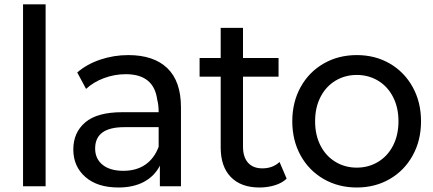

<svg xmlns="http://www.w3.org/2000/svg" viewBox="-20 -844 1960 870"><path d="M186.7 -824.4V0H84.4V-824.4Z M800 -357.8V0H704.4V-93.3Q680 -45.6 632.2 -20Q584.4 5.6 516.7 5.6Q421.1 5.6 366.7 -42.2Q312.2 -90 312.2 -166.7Q312.2 -243.3 366.1 -289.4Q420 -335.6 534.4 -335.6H698.9Q698.9 -368.9 692.2 -393.3Q676.7 -507.8 550 -507.8Q498.9 -507.8 451.1 -490Q403.3 -472.2 370 -441.1L330 -515.6Q373.3 -553.3 434.4 -573.9Q495.6 -594.4 561.1 -594.4Q676.7 -594.4 738.3 -535Q800 -475.6 800 -357.8ZM698.9 -178.9V-267.8H543.3Q411.1 -267.8 411.1 -171.1Q411.1 -124.4 445 -97.2Q478.9 -70 538.9 -70Q597.8 -70 638.3 -97.8Q678.9 -125.6 698.9 -178.9Z M1155.6 5.6Q1072.2 5.6 1026.1 -41.7Q980 -88.9 980 -175.6V-496.7H884.4V-581.1H980V-717.8H1081.1V-581.1H1242.2V-496.7H1081.1V-180Q1081.1 -132.2 1103.9 -106.7Q1126.7 -81.1 1168.9 -81.1Q1215.6 -81.1 1246.7 -110L1278.9 -34.4Q1257.8 -14.4 1225 -4.4Q1192.2 5.6 1155.6 5.6Z M1304.4 -294.4Q1304.4 -381.1 1342.2 -449.4Q1380 -517.8 1446.7 -556.1Q1513.3 -594.4 1596.7 -594.4Q1680 -594.4 1746.1 -556.1Q1812.2 -517.8 1850 -449.4Q1887.8 -381.1 1887.8 -294.4Q1887.8 -207.8 1850 -139.4Q1812.2 -71.1 1746.1 -32.8Q1680 5.6 1596.7 5.6Q1513.3 5.6 1446.7 -32.8Q1380 -71.1 1342.2 -139.4Q1304.4 -207.8 1304.4 -294.4ZM1785.6 -294.4Q1785.6 -356.7 1761.1 -404.4Q1736.7 -452.2 1693.3 -478.3Q1650 -504.4 1596.7 -504.4Q1543.3 -504.4 1500 -478.3Q1456.7 -452.2 1432.2 -404.4Q1407.8 -356.7 1407.8 -294.4Q1407.8 -232.2 1432.2 -184.4Q1456.7 -136.7 1500 -110.6Q1543.3 -84.4 1596.7 -84.4Q1650 -84.4 1693.3 -110.6Q1736.7 -136.7 1761.1 -184.4Q1785.6 -232.2 1785.6 -294.4Z"/></svg>

Font: Paperlogy 5 Medium
Style: Regular
Weight: 500
Designer: redesigned by Lee Juim, glyphs from Gmarket Sans & Montserrat
Foundry: PT&
Version: Version 1.001